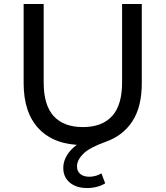

<svg xmlns="http://www.w3.org/2000/svg" viewBox="-20 -720 831 964"><path d="M297.7 123.1Q297.7 79.1 331.5 38.6Q365.3 -2 440.7 -32L437.6 6.1Q410.1 8.1 395.3 8.1Q254.4 8.1 176.6 -72Q98.7 -152.1 98.7 -302.4V-700H199.3V-306Q199.3 -192 249.6 -137Q300 -82 396.1 -82Q492.3 -82 542.6 -137Q593 -192 593 -306V-700H691.9V-302.4Q691.9 -183.6 644.6 -111.1Q597.4 -38.6 510.6 -8Q429.1 21 397.9 52.4Q366.6 83.7 366.6 115.4Q366.6 140.4 383.6 153.9Q400.6 167.4 428.3 167.4Q444.6 167.4 461 162.7Q477.4 158 489.4 150.4L508.1 200.6Q489.6 212 465.9 218.1Q442.3 224.1 417.9 224.1Q362.4 224.1 330.1 196.5Q297.7 168.9 297.7 123.1Z"/></svg>

Font: iiserrat Thin
Style: Regular
Weight: 100
Designer: Akira Ohta
Foundry: Akira Ohta
Version: Version 1.200;Glyphs 3.3.1 (3343)